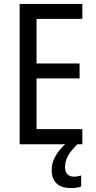

<svg xmlns="http://www.w3.org/2000/svg" viewBox="-20 -734 488 977"><path d="M399 0H80V-714H399V-638H166V-411H385V-335H166V-77H399ZM311 117Q311 140 323 152.5Q335 165 356 165Q369 165 378 162.5Q387 160 393 159V215Q383 219 370.5 221Q358 223 341 223Q292 223 267.5 199Q243 175 243 130Q243 103 254 77.5Q265 52 284.5 28.5Q304 5 327 -13L374 0Q340 33 325.5 60Q311 87 311 117Z"/></svg>

Font: Noto Sans Thai Condensed
Style: Regular
Weight: 400
Width: 3
Designer: Monotype Design Team
Foundry: Monotype Imaging Inc.
Version: Version 2.002